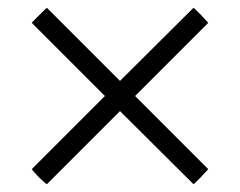

<svg xmlns="http://www.w3.org/2000/svg" viewBox="-20 -487 621 496"><path d="M62 -428Q69 -436 81.5 -448Q94 -460 101 -467L290 -278L480 -467Q489 -459 500 -447.5Q511 -436 518 -428L329 -239L518 -50Q511 -42 499.5 -30Q488 -18 480 -11L290 -200L101 -11Q80 -27 62 -50L251 -239Z"/></svg>

Font: Castoro
Style: Regular
Weight: 400
Designer: John Hudson
Foundry: Tiro Typeworks Ltd.
Version: Version 2.04